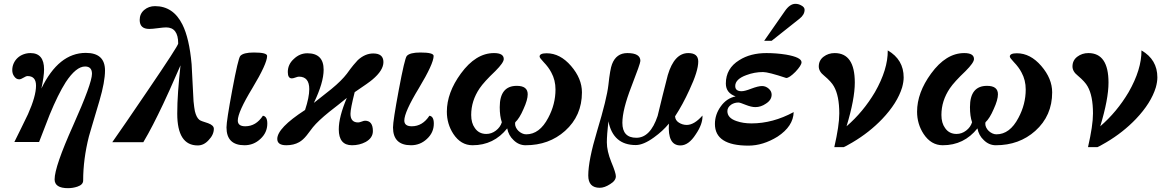

<svg xmlns="http://www.w3.org/2000/svg" viewBox="-20 -742 6090 1002"><path d="M528 -374Q528 -315 499 -216Q473 -129 459.5 -83Q446 -37 444 -30Q414 89 414 200Q414 222 384 232Q360 240 335 240Q265 240 265 194Q265 128 362 -88Q460 -307 460 -357Q460 -395 424 -395Q377 -395 323 -313Q283 -250 239 -143Q225 -108 211.5 -72Q198 -36 184 -1H55Q73 -38 91 -74Q109 -110 126 -146Q168 -240 168 -295Q168 -345 124 -345Q116 -345 102.5 -336.5Q89 -328 80 -328Q64 -328 53 -345Q44 -358 44 -376Q44 -395 51.5 -411.5Q59 -428 72 -440Q85 -452 102.5 -458.5Q120 -465 139 -465Q210 -465 210 -380Q210 -344 196 -280Q286 -466 428 -466Q528 -466 528 -374Z M1096 -70Q1096 -39 1069 -11Q1044 17 1012 17Q905 17 905 -149Q905 -203 909.5 -266Q914 -329 922 -401Q853 -243 831 -198Q804 -141 778.5 -91.5Q753 -42 728 0H566Q593 -38 638.5 -104.5Q684 -171 750 -268Q910 -503 910 -515Q910 -599 847 -599Q840 -599 829.5 -598Q819 -597 804 -595Q789 -593 778 -592Q767 -591 759 -591Q709 -591 709 -638Q709 -670 732.5 -690Q756 -710 789 -710Q884 -710 932 -614Q968 -542 980 -407Q982 -358 985 -310Q988 -262 990 -214Q992 -197 993.5 -183.5Q995 -170 997 -162Q1005 -129 1020 -117Q1026 -111 1066 -99Q1096 -88 1096 -70Z M1375 -97Q1375 -50 1339 -17Q1304 16 1256 16Q1162 16 1162 -77Q1162 -111 1192 -272Q1223 -438 1234 -450Q1250 -468 1305 -468Q1374 -468 1374 -450Q1374 -410 1297 -282Q1221 -157 1221 -113Q1221 -83 1260 -83Q1316 -83 1352 -138Q1375 -135 1375 -97Z M1981 -418Q1981 -375 1924 -327Q1907 -312 1831 -261Q1809 -174 1809 -148Q1809 -103 1849 -103Q1856 -103 1867.5 -107.5Q1879 -112 1885 -112Q1926 -112 1926 -58Q1926 -22 1888 -1Q1856 16 1817 16Q1748 16 1748 -67Q1748 -132 1790 -231Q1767 -212 1744 -194Q1721 -176 1698 -158Q1640 -111 1613 -78Q1605 -67 1597 -57Q1589 -47 1581 -36Q1561 -11 1541 0Q1513 16 1474 16Q1427 16 1427 -17Q1427 -74 1572 -168Q1594 -234 1594 -277Q1594 -342 1540 -342Q1534 -342 1522 -337.5Q1510 -333 1503 -333Q1482 -333 1482 -366Q1482 -406 1513 -434Q1544 -464 1584 -464Q1669 -464 1669 -378Q1669 -311 1618 -205Q1641 -223 1663.5 -241Q1686 -259 1709 -277Q1737 -300 1757 -320Q1777 -340 1790 -357Q1810 -385 1824.5 -402.5Q1839 -420 1847 -428Q1885 -463 1928 -463Q1981 -463 1981 -418Z M2244 -97Q2244 -50 2208 -17Q2173 16 2125 16Q2031 16 2031 -77Q2031 -111 2061 -272Q2092 -438 2103 -450Q2119 -468 2174 -468Q2243 -468 2243 -450Q2243 -410 2166 -282Q2090 -157 2090 -113Q2090 -83 2129 -83Q2185 -83 2221 -138Q2244 -135 2244 -97Z M3017 -260Q3017 -138 2929 -59Q2845 16 2723 16Q2687 16 2660 -11Q2634 -35 2627 -72Q2557 16 2446 16Q2385 16 2346 -43Q2312 -95 2312 -159Q2312 -258 2385 -358Q2463 -465 2558 -465Q2609 -465 2609 -434Q2609 -415 2565 -371Q2506 -315 2483 -281Q2439 -216 2439 -142Q2439 -100 2458 -74Q2479 -43 2518 -43Q2545 -43 2568 -60.5Q2591 -78 2599 -104Q2588 -135 2588 -183Q2588 -294 2677 -294Q2734 -294 2734 -250Q2734 -221 2712 -173Q2691 -124 2669 -104L2668 -96Q2668 -86 2673 -76Q2678 -66 2686 -58.5Q2694 -51 2704.5 -46Q2715 -41 2726 -41Q2796 -41 2841 -127Q2879 -198 2879 -275Q2879 -324 2857 -364Q2843 -391 2817 -418Q2796 -440 2796 -447Q2796 -464 2833 -464Q2903 -464 2960 -398Q3017 -332 3017 -260Z M3646 -139Q3648 -95 3611 -41Q3574 17 3531 17Q3463 17 3471 -97Q3439 -58 3393 -25Q3338 15 3298 15Q3180 15 3155 -109Q3151 -73 3149 -45.5Q3147 -18 3147 1Q3147 46 3170 103Q3194 160 3194 178Q3194 201 3164 219Q3135 238 3110 238Q3050 238 3050 174Q3050 95 3096 -58Q3122 -144 3136.5 -203.5Q3151 -263 3155 -298Q3164 -382 3174 -407Q3196 -465 3254 -465Q3322 -465 3322 -424Q3322 -411 3275 -290Q3228 -169 3228 -101Q3228 -23 3301 -23Q3374 -23 3412 -137Q3425 -191 3438 -243.5Q3451 -296 3465 -350Q3499 -465 3572 -465Q3624 -465 3624 -421Q3624 -371 3578 -273Q3543 -196 3503 -135Q3504 -114 3523 -102Q3542 -90 3564 -90Q3603 -90 3646 -139Z M4179 -691Q4179 -665 4152 -644L4007 -529H3968L4076 -684Q4102 -722 4131 -722Q4147 -722 4161 -714Q4179 -705 4179 -691ZM4163 -417Q4163 -401 4131 -367Q4099 -335 4083 -335Q3990 -366 3962 -366Q3917 -366 3875 -350Q3817 -329 3817 -293Q3817 -266 3850 -266Q3867 -266 3900 -279Q3937 -293 3957 -293Q3976 -293 3991.5 -279.5Q4007 -266 4007 -248Q4007 -220 3977 -201Q3951 -183 3922 -183Q3901 -183 3871 -195Q3842 -207 3834 -207Q3813 -207 3796 -196Q3776 -182 3776 -162Q3776 -126 3824 -110Q3858 -98 3902 -98Q4013 -98 4122 -157Q4120 -83 4038 -29Q3962 18 3886 18Q3711 18 3711 -95Q3711 -144 3741 -186Q3771 -229 3819 -239Q3768 -257 3768 -306Q3768 -385 3838 -428Q3896 -465 3980 -465Q4006 -465 4031.5 -463Q4057 -461 4082 -457Q4163 -443 4163 -417Z M4696 -338Q4696 -315 4688 -286Q4663 -204 4584 -121Q4517 -51 4429 1Q4386 26 4383 26H4334Q4347 -31 4353.5 -74.5Q4360 -118 4360 -150Q4360 -242 4332 -291Q4319 -315 4281 -347Q4253 -369 4253 -395Q4253 -427 4278 -446Q4303 -465 4336 -465Q4441 -465 4441 -311Q4441 -225 4398 -83Q4485 -158 4546 -261Q4614 -380 4613 -479Q4696 -431 4696 -338Z M5471 -260Q5471 -138 5383 -59Q5299 16 5177 16Q5141 16 5114 -11Q5088 -35 5081 -72Q5011 16 4900 16Q4839 16 4800 -43Q4766 -95 4766 -159Q4766 -258 4839 -358Q4917 -465 5012 -465Q5063 -465 5063 -434Q5063 -415 5019 -371Q4960 -315 4937 -281Q4893 -216 4893 -142Q4893 -100 4912 -74Q4933 -43 4972 -43Q4999 -43 5022 -60.5Q5045 -78 5053 -104Q5042 -135 5042 -183Q5042 -294 5131 -294Q5188 -294 5188 -250Q5188 -221 5166 -173Q5145 -124 5123 -104L5122 -96Q5122 -86 5127 -76Q5132 -66 5140 -58.5Q5148 -51 5158.5 -46Q5169 -41 5180 -41Q5250 -41 5295 -127Q5333 -198 5333 -275Q5333 -324 5311 -364Q5297 -391 5271 -418Q5250 -440 5250 -447Q5250 -464 5287 -464Q5357 -464 5414 -398Q5471 -332 5471 -260Z M6020 -338Q6020 -315 6012 -286Q5987 -204 5908 -121Q5841 -51 5753 1Q5710 26 5707 26H5658Q5671 -31 5677.5 -74.5Q5684 -118 5684 -150Q5684 -242 5656 -291Q5643 -315 5605 -347Q5577 -369 5577 -395Q5577 -427 5602 -446Q5627 -465 5660 -465Q5765 -465 5765 -311Q5765 -225 5722 -83Q5809 -158 5870 -261Q5938 -380 5937 -479Q6020 -431 6020 -338Z"/></svg>

Font: GFS Didot
Style: Bold Italic
Weight: 700
Italic angle: -12°
Designer: Designed by Takis Katsoulidis and George D. Matthiopoulos.
Foundry: Designed by Takis Katsoulidis and George D. Matthiopoulos.
Version: Version 1.0